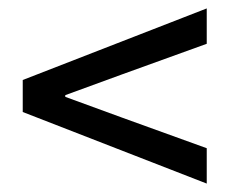

<svg xmlns="http://www.w3.org/2000/svg" viewBox="-20 -560 545 456"><path d="M471 -124 34 -294V-370L471 -540V-456L269 -383L135 -334V-330L269 -281L471 -208Z"/></svg>

Font: Mada Medium
Style: Regular
Weight: 500
Designer: Khaled Hosny
Version: Version 1.5